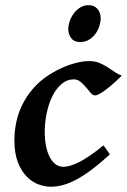

<svg xmlns="http://www.w3.org/2000/svg" viewBox="-20 -689 482 729"><path d="M442.4 -401.9Q432.1 -391.6 418 -378.7Q403.8 -365.7 389.2 -354Q374.5 -342.3 361.3 -334.5Q348.1 -326.7 340.3 -326.7Q332.5 -326.7 324.5 -336.2Q316.4 -345.7 306.9 -357.2Q297.4 -368.7 285.9 -378.2Q274.4 -387.7 260.3 -387.7Q233.9 -387.7 213.1 -369.6Q192.4 -351.6 178.5 -323Q164.6 -294.4 157.2 -259Q149.9 -223.6 149.9 -189.5Q149.9 -157.7 155 -133.1Q160.2 -108.4 169.7 -91.1Q179.2 -73.7 191.9 -64.7Q204.6 -55.7 220.2 -55.7Q246.6 -55.7 283.4 -75Q320.3 -94.2 373 -137.2Q375 -134.8 378.4 -129.6Q381.8 -124.5 385.7 -119.1Q389.6 -113.8 392.8 -109.1Q396 -104.5 397 -102.5Q358.9 -67.9 327.1 -44.2Q295.4 -20.5 268.3 -6.3Q241.2 7.8 217.8 13.9Q194.3 20 172.4 20Q151.9 20 127.7 11.7Q103.5 3.4 82.8 -17.1Q62 -37.6 48.3 -71.8Q34.7 -106 34.7 -157.2Q34.7 -189.9 41.5 -223.6Q48.3 -257.3 63.7 -289.3Q79.1 -321.3 103.8 -350.6Q128.4 -379.9 164.6 -403.8Q178.2 -412.6 196.3 -422.1Q214.4 -431.6 234.9 -439.5Q255.4 -447.3 276.9 -452.1Q298.3 -457 318.8 -457Q340.3 -457 357.4 -450Q374.5 -442.9 388.9 -433.6Q403.3 -424.3 416.3 -415.3Q429.2 -406.2 442.4 -401.9ZM362.3 -620.1Q362.3 -605 356.9 -588.9Q351.6 -572.8 341.6 -559.6Q331.5 -546.4 317.1 -537.8Q302.7 -529.3 284.7 -529.3Q261.7 -529.3 250.5 -543.9Q239.3 -558.6 239.3 -578.1Q239.3 -592.3 244.6 -608.4Q250 -624.5 260 -637.9Q270 -651.4 284.2 -660.4Q298.3 -669.4 316.4 -669.4Q328.1 -669.4 336.7 -665.3Q345.2 -661.1 350.8 -654.3Q356.4 -647.5 359.4 -638.4Q362.3 -629.4 362.3 -620.1Z"/></svg>

Font: Gentium Basic
Style: Bold Italic
Weight: 700
Italic angle: -8°
Designer: J. Victor Gaultney and Annie Olsen
Foundry: SIL International
Version: Version 1.102; 2013; Maintenance release